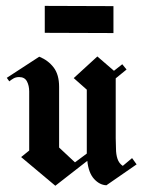

<svg xmlns="http://www.w3.org/2000/svg" viewBox="-20 -612 474 636"><path d="M355.8 -502.5 128.3 -503.3V-592.5L355.8 -591.7ZM163.3 3.3 50 -91.7 76.7 -113.3V-309.2Q76.7 -328.3 69.2 -342.5Q61.7 -356.7 43.3 -356.7Q32.5 -356.7 24.6 -352.1Q16.7 -347.5 10.8 -342.5L2.5 -354.2L110 -424.2Q139.2 -412.5 157.5 -388.8Q175.8 -365 175.8 -324.2V-123.3L228.3 -74.2L267.5 -103.3V-143.3V-315L224.2 -353.3L302.5 -425L357.5 -377.5L385 -399.2L399.2 -381.7L363.3 -352.5V-154.2L364.2 -120Q364.2 -100.8 369.2 -85.8Q374.2 -70.8 386.7 -62.5L417.5 -88.3L432.5 -67.5L332.5 1.7Q310 0.8 291.7 -19.2Q273.3 -39.2 269.2 -79.2Z"/></svg>

Font: Manufacturing Consent
Style: Regular
Weight: 400
Version: Version 3.000; ttfautohint (v1.8.4.7-5d5b)